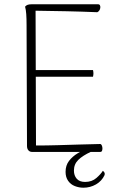

<svg xmlns="http://www.w3.org/2000/svg" viewBox="-20 -709 567 896"><path d="M130 0Q119 0 112.5 -7.5Q106 -15 106 -28L104 -592Q104 -622 102.5 -643Q101 -664 97 -678Q102 -684 109 -686.5Q116 -689 127 -689H438Q444 -689 446.5 -684Q449 -679 448 -672Q447 -665 443 -659.5Q439 -654 434 -652Q361 -655 291.5 -656.5Q222 -658 146 -659L148 -30Q198 -30 249 -31.5Q300 -33 350 -34.5Q400 -36 448 -37Q453 -36 455.5 -29.5Q458 -23 458 -16.5Q458 -10 456 -5Q454 0 447 0ZM139 -351V-382H414Q416 -374 416 -366.5Q416 -359 414 -351ZM369 167Q349 167 329.5 159.5Q310 152 298 135Q286 118 286 93Q286 63 302 42Q318 21 343 6Q368 -9 394 -17L405 -1Q366 17 345.5 37Q325 57 325 87Q325 110 338 125Q351 140 377 140Q409 140 430 121.5Q451 103 460 88Q465 92 467.5 96.5Q470 101 468 108Q455 136 428 151.5Q401 167 369 167Z"/></svg>

Font: Arima ExtraLight
Style: Regular
Weight: 250
Designer: Joana Correia and Natanael Gama
Foundry: NDISCOVER
Version: Version 1.101;gftools[0.9.23]